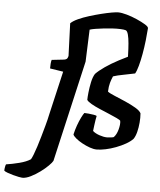

<svg xmlns="http://www.w3.org/2000/svg" viewBox="-238 -854 923 1109"><g transform="rotate(5 224.0 -300.0)"><path d="M-67 200Q-72 200 -87.5 197Q-103 194 -121 189Q-139 184 -154 178.5Q-169 173 -174 168Q-174 158 -171.5 145.5Q-169 133 -167 131Q-132 126 -91 115.5Q-50 105 -26 89Q-20 79 -12.5 59.5Q-5 40 4 12.5Q13 -15 22 -47Q31 -79 40.5 -113Q50 -147 57 -181Q72 -244 86.5 -308Q101 -372 115 -431L38 -443Q38 -458 39 -471Q40 -484 43 -493L115 -501Q126 -503 130.5 -507.5Q135 -512 138 -524L131 -713Q145 -727 173.5 -740Q202 -753 236 -763.5Q270 -774 304 -782.5Q338 -791 364 -795.5Q390 -800 402 -800Q422 -800 452 -791.5Q482 -783 511.5 -770Q541 -757 561.5 -744.5Q582 -732 581 -723Q579 -692 574.5 -652Q570 -612 563 -573Q556 -534 547.5 -503Q539 -472 530 -457Q494 -449 461 -443Q428 -437 404 -429Q396 -411 390 -390Q384 -369 383 -339Q394 -330 423.5 -318Q453 -306 487 -291Q521 -276 547.5 -260.5Q574 -245 581 -230Q583 -205 580.5 -176Q578 -147 571.5 -121.5Q565 -96 554 -80Q539 -64 513.5 -49.5Q488 -35 457.5 -23.5Q427 -12 398 -6Q369 0 347 0Q329 0 306.5 -8Q284 -16 262 -28Q240 -40 224.5 -53Q209 -66 206 -75Q212 -102 221.5 -128.5Q231 -155 241.5 -176Q252 -197 258 -204Q266 -204 282 -202.5Q298 -201 312.5 -198.5Q327 -196 330 -193Q328 -184 325.5 -169Q323 -154 321 -137.5Q319 -121 317 -105Q331 -92 356 -83.5Q381 -75 400 -75Q408 -75 421 -76.5Q434 -78 439 -80Q447 -88 453 -99.5Q459 -111 463 -125.5Q467 -140 468.5 -153.5Q470 -167 468 -177Q465 -182 446 -191Q427 -200 399.5 -211.5Q372 -223 344 -235Q316 -247 295 -259Q274 -271 268 -281Q268 -296 271 -324.5Q274 -353 280.5 -384Q287 -415 299 -434Q318 -454 352 -477.5Q386 -501 429.5 -524Q473 -547 519 -567L480 -494Q481 -527 480 -561.5Q479 -596 476.5 -626.5Q474 -657 468.5 -677.5Q463 -698 454 -701Q445 -704 424.5 -705Q404 -706 378 -704.5Q352 -703 326 -700Q300 -697 278.5 -693.5Q257 -690 246 -686L239 -500L104 87Q99 97 80 116Q61 135 35 154Q9 173 -18 186.5Q-45 200 -67 200Z"/></g></svg>

Font: Texturina 12pt ExtraBold
Style: Italic
Weight: 800
Italic angle: -11°
Designer: Guillermo Torres Carreño
Foundry: Omnibus-Type
Version: Version 1.002